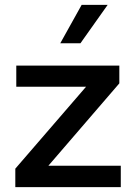

<svg xmlns="http://www.w3.org/2000/svg" viewBox="-20 -770 559 790"><path d="M316 -750 228 -592H311L423 -750ZM43 -76V0H477V-88H179L471 -427V-500H47V-413H334Z"/></svg>

Font: Oakes Medium
Style: Regular
Weight: 500
Designer: Samuel Oakes
Foundry: Samuel Oakes
Version: Version 1.003;PS 001.003;hotconv 1.0.88;makeotf.lib2.5.64775